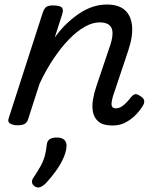

<svg xmlns="http://www.w3.org/2000/svg" viewBox="-20 -539 686 849"><path d="M478 16Q437 16 417 0Q397 -16 391.5 -42Q386 -68 391 -98Q396 -128 406 -157L469 -344Q478 -373 477.5 -394.5Q477 -416 463.5 -428Q450 -440 420 -440Q389 -440 354.5 -420.5Q320 -401 285 -365Q250 -329 216.5 -279Q183 -229 155 -169L104 -11Q100 2 89.5 8.5Q79 15 56 15Q40 15 26 8Q12 1 19 -18L169 -483Q176 -503 185.5 -509Q195 -515 214 -515Q245 -515 253.5 -505.5Q262 -496 255 -476L222 -373Q247 -408 275.5 -435Q304 -462 333 -481Q362 -500 392 -509.5Q422 -519 452 -519Q505 -519 532.5 -494Q560 -469 564 -423.5Q568 -378 547 -315L479 -112Q475 -97 473.5 -85Q472 -73 476.5 -66.5Q481 -60 492 -60Q505 -60 516.5 -67Q528 -74 539 -85.5Q550 -97 560 -110Q567 -119 576 -122Q585 -125 599 -115Q616 -105 617.5 -94.5Q619 -84 613 -74Q604 -57 585 -36Q566 -15 539 0.5Q512 16 478 16ZM135 286Q123 278 121.5 267.5Q120 257 129 245Q147 218 159 196.5Q171 175 177.5 152.5Q184 130 187 100Q189 83 200.5 76Q212 69 231 69Q254 69 265 80Q276 91 274 110Q272 135 259 163Q246 191 226.5 218Q207 245 184 270Q171 283 159 288Q147 293 135 286Z"/></svg>

Font: Playwrite NL
Style: Regular
Weight: 400
Designer: Veronika Burian, José Scaglione
Foundry: TypeTogether
Version: Version 1.002